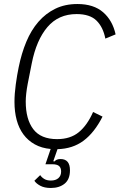

<svg xmlns="http://www.w3.org/2000/svg" viewBox="-20 -730 595 955"><path d="M328 117Q328 162 301.5 183.5Q275 205 233 205Q201 205 180.5 194Q160 183 151 169L180 141Q187 152 200 160Q213 168 233 168Q257 168 270.5 156Q284 144 284 123Q284 105 274 96Q264 87 240 87H206L232 11Q187 7 153 -12Q119 -31 96.5 -61.5Q74 -92 63 -133Q52 -174 52 -223Q52 -263 58.5 -310.5Q65 -358 73 -396Q87 -465 111 -522.5Q135 -580 171 -621.5Q207 -663 255 -686.5Q303 -710 365 -710Q446 -710 493 -669Q540 -628 555 -559L504 -538Q493 -595 460 -627.5Q427 -660 361 -660Q271 -660 216 -595.5Q161 -531 138 -415L118 -314Q113 -288 110.5 -265Q108 -242 108 -225Q108 -137 145.5 -87.5Q183 -38 264 -38Q330 -38 372 -72.5Q414 -107 443 -173L490 -150Q450 -71 396 -30.5Q342 10 266 12L245 72L251 73Q261 61 281 61Q328 61 328 117Z"/></svg>

Font: IBM Plex Sans Condensed Light
Style: Italic
Weight: 300
Width: 3
Italic angle: -11°
Designer: Mike Abbink, Paul van der Laan, Pieter van Rosmalen
Foundry: Bold Monday
Version: Version 1.3